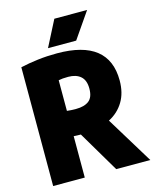

<svg xmlns="http://www.w3.org/2000/svg" viewBox="-137 -1042 910 1132"><g transform="rotate(-15 318.5 -475.5)"><path d="M44 0V-725Q95 -736.5 150.5 -743.2Q206 -750 268 -750Q584 -750 584 -500Q584 -424 551.5 -370.5Q519 -317 461.5 -287.5L637 0H429L280.5 -251Q268 -251 258 -251.5Q248 -252 237 -252.5V0ZM292 -404Q343 -404 371 -425.5Q399 -447 399 -500Q399 -551 371.5 -575Q344 -599 296 -599Q276.5 -599 262.8 -597.8Q249 -596.5 237 -594V-407Q250.5 -405.5 262.8 -404.8Q275 -404 292 -404ZM225 -793 306 -951H506L397 -793Z"/></g></svg>

Font: Encode Sans Condensed Black
Style: Regular
Weight: 900
Width: 3
Designer: Multiple Designers
Foundry: Impallari Type
Version: Version 3.000; ttfautohint (v1.8.3) -l 8 -r 50 -G 200 -x 14 